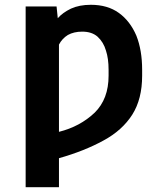

<svg xmlns="http://www.w3.org/2000/svg" viewBox="-20 -575 700 801"><path d="M221 -499Q241 -522 276 -539Q311 -555 359 -555Q429 -555 476 -521Q523 -487 549 -426Q573 -365 573 -284V-259Q573 -162 532 -97Q490 -31 412 11Q332 55 226 85V206H87V-548H216ZM226 -25Q314 -47 375 -105Q433 -162 433 -259V-284Q433 -331 422 -364Q412 -399 387 -422Q363 -443 323 -443Q288 -443 263 -429Q239 -414 226 -389Z"/></svg>

Font: Sinter Bold
Style: Regular
Weight: 700
Foundry: Adobe & rsms
Version: Version 1.000